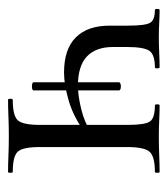

<svg xmlns="http://www.w3.org/2000/svg" viewBox="11 -438 426 489"><g transform="rotate(90 224.5 -193.0)"><path d="M189 -65V-282Q189 -285.6 194.4 -286.8Q199.8 -288 204.8 -286.8Q209.8 -285.6 209.8 -282V-65Q209.8 -62.4 204.8 -61.3Q199.8 -60.2 194.4 -61.3Q189 -62.4 189 -65ZM164.4 -142.6Q104.6 -142.6 74.7 -172.6Q44.8 -202.6 44.8 -258.8V-305Q44.8 -349 37.7 -361.5Q30.6 -374 5 -374Q2.2 -374 2.2 -380Q2.2 -386 5 -386Q19.6 -386 37.2 -385Q54.8 -384 73.6 -384Q94 -384 114.7 -385Q135.4 -386 150.8 -386Q153.6 -386 153.6 -380Q153.6 -374 150.8 -374Q118.8 -374 109 -360Q99.2 -346 99.2 -303Q99.2 -293.4 99.2 -284.1Q99.2 -274.8 99.2 -267.2Q99.2 -223.6 123.4 -200.8Q147.6 -178 197.8 -178Q223.6 -178 257.5 -186.4Q291.4 -194.8 315.6 -210.6L320.6 -198.6Q280 -167.8 238.2 -155.2Q196.4 -142.6 164.4 -142.6ZM233.8 0Q231 0 231 -6Q231 -12 233.8 -12Q274.4 -12 286 -25Q297.6 -38 297.6 -81V-305Q297.6 -349 288.8 -361.5Q280 -374 248 -374Q245.2 -374 245.2 -380Q245.2 -386 248 -386Q264.4 -386 285.2 -385Q306 -384 327.2 -384Q352 -384 375.6 -385Q399.2 -386 417.6 -386Q419.6 -386 419.6 -380Q419.6 -374 417.6 -374Q377.2 -374 365.6 -360Q354 -346 354 -303V-81Q354 -38 365.6 -25Q377.2 -12 417.6 -12Q419.6 -12 419.6 -6Q419.6 0 417.6 0Q398.2 0 375.1 -1Q352 -2 327.2 -2Q301.6 -2 277 -1Q252.4 0 233.8 0Z"/></g></svg>

Font: Cormorant Light
Style: Regular
Weight: 300
Designer: Christian Thalmann (Catharsis Fonts)
Foundry: Catharsis Fonts
Version: Version 4.000